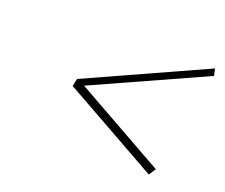

<svg xmlns="http://www.w3.org/2000/svg" viewBox="-74 -635 700 598"><g transform="rotate(20 276.0 -335.5)"><path d="M154 -348 149 -323 466 -145 481 -168 182 -336 552 -503 547 -526Z"/></g></svg>

Font: LT Wave Text Thin Italic
Style: Regular
Weight: 100
Designer: Daniel Lyons
Version: Version 2.5 (Glyphs App)